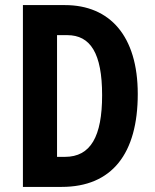

<svg xmlns="http://www.w3.org/2000/svg" viewBox="-20 -734 607 754"><path d="M521 -365C521 -593 411 -714 235 -714H70V0H222C420 0 521 -131 521 -365ZM381 -360C381 -198 336 -118 235 -118H204V-596H244C335 -596 381 -525 381 -360Z"/></svg>

Font: Noto Sans Gurmukhi UI ExtraCondensed
Style: Bold
Weight: 700
Width: 2
Designer: Jelle Bosma - Monotype Design Team
Foundry: Monotype Imaging Inc.
Version: Version 2.004